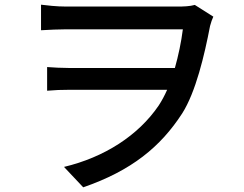

<svg xmlns="http://www.w3.org/2000/svg" viewBox="-20 -749 1040 819"><path d="M155 -729V-620C191 -622 230 -624 263 -624H760C753 -569 741 -512 726 -459H274C242 -459 209 -461 181 -463V-362C214 -365 242 -366 277 -366H693C682 -341 670 -319 657 -299C570 -171 425 -78 253 -37L335 50C541 -21 665 -123 757 -265C815 -356 852 -513 876 -638C880 -654 885 -667 890 -678L811 -728C790 -722 763 -721 737 -721H263C221 -721 179 -726 155 -729Z"/></svg>

Font: Noto Sans HK Medium
Style: Regular
Weight: 500
Designer: Ryoko NISHIZUKA 西塚涼子 (kana, bopomofo & ideographs); Paul D. Hunt (Latin, Greek & Cyrillic); Sandoll Communications 산돌커뮤니
Foundry: Adobe
Version: Version 2.002;hotconv 1.0.116;makeotfexe 2.5.65601